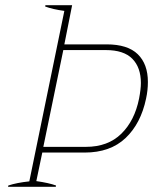

<svg xmlns="http://www.w3.org/2000/svg" viewBox="-20 -720 590 740"><path d="M12 -5Q45 -16 93 -21L228 -678Q183 -684 154 -695L155 -700H258L228 -549H391Q472 -549 511 -511Q550 -473 550 -404Q550 -372 543 -340Q523 -244 464 -188Q405 -132 306 -132H143L120 -22Q169 -15 196 -5L195 0H11ZM311 -154Q396 -154 447.5 -204.5Q499 -255 516 -340Q523 -377 523 -400Q523 -460 490 -493.5Q457 -527 388 -527H224L147 -154Z"/></svg>

Font: Trirong Thin
Style: Italic
Weight: 250
Italic angle: -12°
Designer: Katatrad Team
Foundry: CadsonDemak
Version: Version 1.001